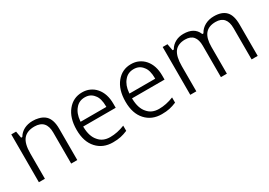

<svg xmlns="http://www.w3.org/2000/svg" viewBox="5 -1172 2540 1810"><g transform="rotate(-30 1274.5 -267.5)"><path d="M503.9 -356.4C503.9 -422.9 488.3 -470.7 457.5 -500.5C439 -518.1 414.6 -530.8 384.8 -537.6C365.7 -543 344.2 -544.9 320.8 -544.9C287.1 -544.9 256.3 -537.6 229 -523.9C202.1 -509.8 181.2 -490.2 166 -465.3L164.1 -461.9H160.2H156.7H150.9L149.9 -467.8L138.2 -535.2H85.9V-14.6H151.4V-288.1C151.4 -359.9 164.1 -411.1 189.9 -442.9C215.8 -474.6 256.3 -490.7 311.5 -490.7C332.5 -490.7 350.6 -487.8 365.7 -481.9C381.8 -476.6 395 -467.8 405.8 -456.1C427.2 -432.6 437.5 -398.4 437.5 -353.5V-14.6H503.9Z M965.3 2C989.3 -3.4 1013.7 -10.7 1041 -22.5V-79.1C986.8 -57.1 934.1 -46.4 882.3 -46.4C829.6 -46.4 788.6 -64 759.3 -99.6C728 -134.3 711.4 -185.5 710 -252.4V-260.3H717.3H1064V-305.2C1064 -377.4 1044.9 -435.5 1007.3 -479.5C988.3 -501.5 966.3 -517.6 940.9 -528.8C917.5 -539.6 890.6 -544.9 860.4 -544.9C795.9 -544.9 743.2 -519.5 702.6 -469.2C661.6 -418.9 640.6 -350.6 640.6 -263.2C640.6 -177.2 662.6 -110.4 707 -62C750.5 -14.2 808.1 9.8 879.9 9.8C912.6 9.8 941.4 7.3 965.3 2ZM955.6 -446.3C981 -418.5 991.7 -372.1 991.7 -319.3V-311.5H984.4H719.2H711.4L711.9 -319.8C716.3 -372.6 731.9 -414.6 758.8 -445.3C783.7 -476.1 817.4 -491.7 859.4 -491.7C900.4 -491.7 932.1 -477.1 955.6 -446.3Z M1497.1 2C1521 -3.4 1545.4 -10.7 1572.8 -22.5V-79.1C1518.6 -57.1 1465.8 -46.4 1414.1 -46.4C1361.3 -46.4 1320.3 -64 1291 -99.6C1259.8 -134.3 1243.2 -185.5 1241.7 -252.4V-260.3H1249H1595.7V-305.2C1595.7 -377.4 1576.7 -435.5 1539.1 -479.5C1520 -501.5 1498 -517.6 1472.7 -528.8C1449.2 -539.6 1422.4 -544.9 1392.1 -544.9C1327.6 -544.9 1274.9 -519.5 1234.4 -469.2C1193.4 -418.9 1172.4 -350.6 1172.4 -263.2C1172.4 -177.2 1194.3 -110.4 1238.8 -62C1282.2 -14.2 1339.8 9.8 1411.6 9.8C1444.3 9.8 1473.1 7.3 1497.1 2ZM1487.3 -446.3C1512.7 -418.5 1523.4 -372.1 1523.4 -319.3V-311.5H1516.1H1251H1243.2L1243.7 -319.8C1248 -372.6 1263.7 -414.6 1290.5 -445.3C1315.4 -476.1 1349.1 -491.7 1391.1 -491.7C1432.1 -491.7 1463.9 -477.1 1487.3 -446.3Z M2467.8 -356.4C2467.8 -422.9 2453.6 -470.7 2424.8 -500.5C2396 -530.3 2353 -544.9 2295.4 -544.9C2258.3 -544.9 2226.6 -537.1 2197.8 -521.5C2169.4 -505.9 2147.9 -484.9 2133.3 -458L2130.9 -454.1H2127H2123H2118.2L2116.7 -458.5C2092.8 -516.1 2041.5 -544.9 1963.4 -544.9C1930.7 -544.9 1901.4 -538.1 1875.5 -523.9C1849.6 -509.8 1829.1 -490.2 1814.9 -465.3L1813 -461.9H1809.1H1805.2H1799.3L1798.3 -467.8L1786.1 -535.2H1733.9V-14.6H1799.8V-288.1C1799.8 -358.9 1812 -409.7 1835.9 -442.4C1860.4 -474.6 1899.9 -490.7 1950.2 -490.7C1989.7 -490.7 2019.5 -479.5 2039.1 -456.1C2058.1 -433.1 2067.4 -399.9 2067.4 -355.5V-14.6H2132.3V-306.2C2132.3 -368.2 2144.5 -414.1 2168.9 -444.8C2193.8 -475.6 2231.9 -490.7 2283.2 -490.7C2322.8 -490.7 2352.5 -479 2372.1 -456.1C2391.6 -433.6 2401.4 -399.9 2401.4 -355.5V-14.6H2467.8Z"/></g></svg>

Font: Sahel Light
Style: Regular
Weight: 300
Foundry: Saber Rastikerdar (saber.rastikerdar@gmail.com)
Version: Version 3.4.0